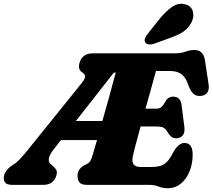

<svg xmlns="http://www.w3.org/2000/svg" viewBox="-56 -984 1132 1022"><path d="M736 0H407Q376.5 0 366.5 -13.8Q356.5 -27.5 356.5 -48Q356.5 -67.5 366.8 -81.8Q377 -96 392 -103.5L407.5 -111.5Q418.5 -117 424.8 -127.2Q431 -137.5 438 -162Q440 -169 446 -189Q452 -209 460.5 -238.5H268.5L230.5 -190Q207.5 -161 204.2 -140.8Q201 -120.5 212.5 -112L225.5 -100.5Q237 -91.5 243.2 -80Q249.5 -68.5 244 -49.5Q237.5 -26.5 220.2 -13.2Q203 0 174 0H8.5Q-20.5 0 -30.2 -14Q-40 -28 -33.5 -52.5Q-25.5 -81 9 -104L22 -112.5Q34 -120.5 48 -135Q62 -149.5 78 -168.5L377 -539.5Q397 -564 396.8 -576.8Q396.5 -589.5 381.5 -599Q357 -614 367.5 -650Q374 -673 391 -686.5Q408 -700 436.5 -700H872Q907 -700 931 -709Q955 -718 979 -718Q1026.5 -718 1035 -663L1054.5 -534Q1058.5 -508 1048.2 -492.5Q1038 -477 1018 -474Q994.5 -470 977 -482Q959.5 -494 946 -532.5Q933.5 -570.5 911 -588.2Q888.5 -606 851 -606H774Q767 -578.5 751.5 -523.5Q736 -468.5 718.5 -405.5H775Q789.5 -405.5 799.8 -411.8Q810 -418 822.5 -441Q831.5 -457 842 -463.2Q852.5 -469.5 865.5 -469.5Q886 -469.5 897.2 -457.5Q908.5 -445.5 910.5 -425L925.5 -307.5Q929 -277 916 -262.5Q903 -248 881 -248Q865 -248 854.5 -257.2Q844 -266.5 837 -279Q826 -300 812 -305.5Q798 -311 771.5 -311H692.5Q677 -255 665.2 -210Q653.5 -165 650 -146Q646 -122.5 655.5 -108.8Q665 -95 696.5 -95H744Q775.5 -95 796.2 -100.8Q817 -106.5 832.8 -122.8Q848.5 -139 864.5 -170Q892.5 -223 926 -223Q969.5 -223 969.5 -161Q969.5 -112.5 953 -71.8Q936.5 -31 906.5 -6.5Q876.5 18 835.5 18Q810.5 18 788.2 9Q766 0 736 0ZM550 -597.5 348 -340H489Q506.5 -401 525.2 -469Q544 -537 560 -597.5ZM793.5 -883.5Q827.5 -925 861 -948Q894.5 -971 931.5 -960.5Q963.5 -951 970.8 -922.2Q978 -893.5 962.5 -863.5Q947 -834.5 921.5 -816.5Q896 -798.5 850 -782.5L765 -751.5Q749.5 -746 735.5 -747.8Q721.5 -749.5 716.5 -759.5Q711 -771 717.2 -783.5Q723.5 -796 735 -810Z"/></svg>

Font: Fraunces 72pt S100 Black
Style: Italic
Weight: 900
Italic angle: -16°
Version: Version 1.000; ttfautohint (v1.8.3)